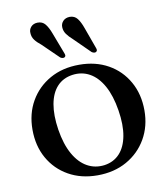

<svg xmlns="http://www.w3.org/2000/svg" viewBox="-80 -755 730 834"><g transform="rotate(-10 285.5 -338.5)"><path d="M287.5 -475.5Q359.5 -475.5 414.8 -444.5Q470 -413.5 501.2 -358.2Q532.5 -303 532.5 -231Q532.5 -161.5 500.8 -106.5Q469 -51.5 413 -20Q357 11.5 283.5 11.5Q211.5 11.5 156.2 -19.8Q101 -51 70 -106Q39 -161 39 -232.5Q39 -303 70.5 -357.8Q102 -412.5 157.8 -444Q213.5 -475.5 287.5 -475.5ZM321 -27Q362 -33 388 -61Q414 -89 423 -137Q432 -185 421.5 -250.5Q411 -316.5 386.8 -360.2Q362.5 -404 327.5 -423.5Q292.5 -443 250.5 -437Q209 -431 183 -403Q157 -375 148.2 -326.8Q139.5 -278.5 149.5 -213.5Q160 -147.5 184.5 -104Q209 -60.5 244 -41Q279 -21.5 321 -27ZM197.5 -629.5 232.5 -537.5Q235 -531.5 235.5 -527Q236 -522.5 232 -519Q228 -516 222.5 -516.8Q217 -517.5 212 -521L141 -590Q123.5 -603.5 113.5 -617Q103.5 -630.5 103 -647.5Q101.5 -663 112 -674.8Q122.5 -686.5 141 -687Q162.5 -687.5 175 -672Q187.5 -656.5 197.5 -629.5ZM338.5 -628.5 372 -536Q374.5 -530 374.5 -525.5Q374.5 -521 370.5 -518Q366.5 -515 361 -516Q355.5 -517 350.5 -520.5L279.5 -590.5Q263.5 -604.5 253.8 -618.2Q244 -632 243.5 -649Q243 -664.5 253.8 -675.8Q264.5 -687 283 -687.5Q304.5 -687.5 316.8 -671.5Q329 -655.5 338.5 -628.5Z"/></g></svg>

Font: Fraunces 36pt
Style: Regular
Weight: 400
Version: Version 1.000;[b76b70a41]